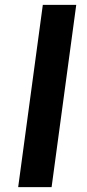

<svg xmlns="http://www.w3.org/2000/svg" viewBox="-20 -767 356 787"><path d="M54.5 0 155.5 -747H292.5L191.5 0Z"/></svg>

Font: Merriweather Sans SemiBold
Style: Italic
Weight: 600
Italic angle: -7.5°
Designer: Eben Sorkin
Foundry: Eben Sorkin
Version: Version 2.001